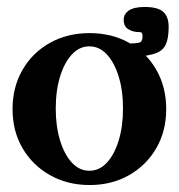

<svg xmlns="http://www.w3.org/2000/svg" viewBox="-20 -520 513 551"><path d="M237.2 11Q173.5 11 123.2 -17.5Q73 -46 44.5 -95Q16 -144 16 -207Q16 -270 44.6 -319.5Q73.1 -369 123.3 -397Q173.4 -425 237 -425Q301 -425 350.7 -397Q400.4 -369 428.7 -319.5Q457 -270 457 -207Q457 -144 428.7 -95Q400.4 -46 350.7 -17.5Q301 11 237.2 11ZM236.5 -30Q265 -30 286.5 -53Q308 -76 320.5 -116.5Q333 -157 333 -208.2Q333 -260.4 320.5 -300.7Q308 -341 286.5 -364Q264.9 -387 236.5 -387Q208 -387 186.5 -364Q165 -341 152.5 -300.7Q140 -260.4 140 -208.2Q140 -157 152.5 -116.5Q165 -76 186.5 -53Q208 -30 236.5 -30ZM315 -357V-395H338Q374 -395 381.5 -398.3Q389 -401.5 389 -415.5Q389 -422 387.5 -425Q386 -428 378 -428Q362 -428 348.5 -436Q335 -444 335 -463Q335 -480 350 -490Q365 -500 395 -500Q433 -500 448.5 -486Q464 -472 464 -443Q464 -410.6 456 -392.8Q448 -375 428 -367.5Q408 -360 370 -357Q363.8 -357 355.6 -357Q347.3 -357 337 -357Z"/></svg>

Font: Junicode VF
Style: Regular
Weight: 400
Designer: Peter S. Baker
Version: Version 2.213